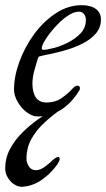

<svg xmlns="http://www.w3.org/2000/svg" viewBox="-40 -434 409 740"><path d="M106 15Q85 15 63.5 -1Q42 -17 28 -41.5Q14 -66 14 -89Q14 -139 34.5 -195.5Q55 -252 91 -301.5Q127 -351 174.5 -382.5Q222 -414 275 -414Q310 -414 329.5 -399.5Q349 -385 349 -359Q349 -328 329.5 -305Q310 -282 277 -265.5Q244 -249 203.5 -238Q163 -227 121 -219Q115 -218 111.5 -216.5Q108 -215 106 -209Q99 -187 92 -161Q85 -135 85 -112Q85 -77 98.5 -58Q112 -39 138 -39Q174 -39 199 -57Q224 -75 240 -93Q250 -104 258 -104Q268 -104 268 -94Q268 -93 268 -90.5Q268 -88 266 -86Q246 -53 221 -30.5Q196 -8 167.5 3.5Q139 15 106 15ZM128 -242Q139 -242 165.5 -248.5Q192 -255 221 -269.5Q250 -284 270.5 -305.5Q291 -327 291 -357Q291 -370 284 -379.5Q277 -389 264 -389Q243 -389 218.5 -371.5Q194 -354 172 -329.5Q150 -305 135.5 -282Q121 -259 121 -248Q121 -242 128 -242ZM43 286Q29 286 14 276Q-1 266 -10.5 249.5Q-20 233 -20 216Q-20 176 -2 141.5Q16 107 45 78Q74 49 108 25Q142 1 175 -18H202Q165 8 133 37Q101 66 81.5 100.5Q62 135 62 179Q62 192 71 207Q80 222 99 222Q115 222 134.5 207.5Q154 193 163 183Q165 181 171.5 176.5Q178 172 184 171Q190 170 190 181Q190 183 186 190.5Q182 198 180 201Q167 219 151.5 234Q136 249 119 260.5Q102 272 83 278.5Q64 285 43 286Z"/></svg>

Font: EB Garamond
Style: Italic
Weight: 400
Italic angle: -17.2°
Designer: Georg Duffner and Octavio Pardo
Foundry: Georg Duffner
Version: Version 1.001